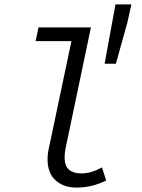

<svg xmlns="http://www.w3.org/2000/svg" viewBox="-20 -836 640 868"><path d="M325 12Q268 12 231.5 -20.5Q195 -53 195 -117Q195 -142 202 -171L303 -650H141L154 -712H391L277 -168Q272 -143 272 -124Q272 -86 292 -69Q312 -52 346 -52Q370 -52 392.5 -58.5Q415 -65 441 -79L460 -20Q428 -4 394.5 4Q361 12 325 12ZM453 -548 502 -816H574L556 -735L504 -548Z"/></svg>

Font: Source Code Pro
Style: Italic
Weight: 400
Italic angle: -11°
Monospace: yes
Designer: Paul D. Hunt, Teo Tuominen
Foundry: Adobe Systems Incorporated
Version: Version 1.050;PS 1.000;hotconv 16.6.51;makeotf.lib2.5.65220